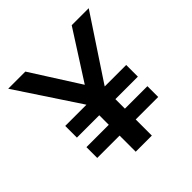

<svg xmlns="http://www.w3.org/2000/svg" viewBox="-194 -910 1069 1069"><g transform="rotate(-45 341.0 -375.0)"><path d="M413 -379 422 -393 658 -750H524L341 -464L159 -750H24L262 -390L269 -379H102V-287H278V-212H102V-127H278V0H405V-127H582V-212H405V-287H582V-379Z"/></g></svg>

Font: Oakes Bold
Style: Regular
Weight: 700
Designer: Samuel Oakes
Foundry: Samuel Oakes
Version: Version 1.003;PS 001.003;hotconv 1.0.88;makeotf.lib2.5.64775